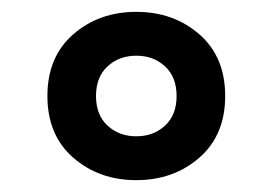

<svg xmlns="http://www.w3.org/2000/svg" viewBox="-20 -770 460 324"><path d="M210 -466Q147 -466 103.5 -504Q60 -542 60 -608Q60 -674 103.5 -712Q147 -750 210 -750Q273 -750 316.5 -712Q360 -674 360 -608Q360 -542 316.5 -504Q273 -466 210 -466ZM210 -540Q239 -540 258.5 -558Q278 -576 278 -608Q278 -640 258.5 -658Q239 -676 210 -676Q181 -676 161.5 -658Q142 -640 142 -608Q142 -576 161.5 -558Q181 -540 210 -540Z"/></svg>

Font: Kufam
Style: Bold
Weight: 700
Designer: Wael Morcos, Artur Schmal
Foundry: Original Type
Version: Version 1.300; ttfautohint (v1.8.3)